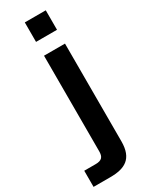

<svg xmlns="http://www.w3.org/2000/svg" viewBox="-295 -760 771 999"><g transform="rotate(-30 90.0 -260.0)"><path d="M186 67V-520H60V54C60 88 48 103 10 103H-58V200H42C130 200 186 172 186 67ZM60 -603H186V-720H60Z"/></g></svg>

Font: Aspekta 600
Style: Regular
Weight: 600
Designer: Ivo Dolenc
Version: Version 2.100